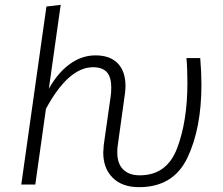

<svg xmlns="http://www.w3.org/2000/svg" viewBox="-20 -763 923 794"><path d="M407 -132Q407 -141 409 -163L438 -367Q440 -379 440 -401Q440 -445 421.5 -465Q403 -485 365 -485Q263 -485 170 -313L126 0H68L172 -736L231 -743L182 -396Q219 -462 268.5 -498Q318 -534 375 -534Q435 -534 467 -501Q499 -468 499 -407Q499 -391 496 -371L467 -162Q465 -151 465 -133Q465 -86 489.5 -62Q514 -38 558 -38Q670 -38 712.5 -150Q755 -262 755 -420Q755 -480 751 -523H808Q813 -465 813 -413Q813 -232 755 -110.5Q697 11 555 11Q485 11 446 -28Q407 -67 407 -132Z"/></svg>

Font: Fira Sans Light
Style: Italic
Weight: 300
Italic angle: -8°
Designer: bBox Type GmbH & Carrois Corporate GbR & Edenspiekermann AG
Foundry: bBox Type GmbH & Carrois Corporate GbR & Edenspiekermann AG
Version: Version 4.301